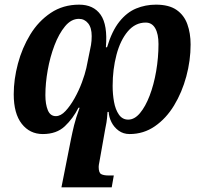

<svg xmlns="http://www.w3.org/2000/svg" viewBox="-20 -566 863 825"><path d="M650 -546Q706 -546 738.5 -523.5Q771 -501 785 -462Q799 -423 799 -375Q799 -306 780.5 -237.5Q762 -169 728 -113Q694 -57 645.5 -23.5Q597 10 537 10Q510 10 490 -4.5Q470 -19 459 -41Q448 -63 447 -85H442Q440 -54 437.5 -40Q435 -26 432 -11L412 102Q410 116 407 130Q404 144 404 151Q404 176 414.5 182Q425 188 447 188H469L460 239H244L285 32Q291 2 298.5 -28.5Q306 -59 322 -103H317Q294 -57 258.5 -23.5Q223 10 164 10Q108 10 73.5 -34Q39 -78 39 -161Q39 -225 57 -292.5Q75 -360 110 -417.5Q145 -475 198 -510.5Q251 -546 320 -546Q382 -546 412.5 -502.5Q443 -459 435 -363H440Q461 -433 493 -473Q525 -513 565 -529.5Q605 -546 650 -546ZM319 -485Q286 -485 259.5 -453Q233 -421 214 -371Q195 -321 185 -264.5Q175 -208 175 -157Q175 -118 185.5 -92.5Q196 -67 220 -67Q241 -67 261.5 -89Q282 -111 300.5 -144Q319 -177 332 -212Q345 -247 351 -274L363 -333Q368 -355 371 -372.5Q374 -390 374 -411Q374 -447 358.5 -466Q343 -485 319 -485ZM606 -469Q561 -469 529 -431Q497 -393 480.5 -330.5Q464 -268 464 -197Q464 -161 470 -128Q476 -95 491 -73.5Q506 -52 531 -52Q558 -52 581.5 -80Q605 -108 623 -155Q641 -202 651 -260Q661 -318 661 -377Q661 -420 647 -444.5Q633 -469 606 -469Z"/></svg>

Font: Noto Serif Condensed
Style: Bold Italic
Weight: 700
Width: 3
Italic angle: -12°
Designer: Monotype Design Team
Foundry: Monotype Imaging Inc.
Version: Version 2.014